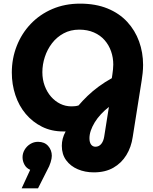

<svg xmlns="http://www.w3.org/2000/svg" viewBox="-20 -732 840 1056"><path d="M496 216Q448 216 408 199Q368 182 344 149.5Q320 117 320 70Q320 50 325 30.5Q330 11 341 -9Q338 -9 335 -9Q332 -9 328 -9Q263 -9 211 -35Q159 -61 121.5 -105.5Q84 -150 64.5 -209Q45 -268 45 -333Q45 -410 72 -479Q99 -548 149 -600.5Q199 -653 268 -682.5Q337 -712 420 -712Q506 -712 571 -685.5Q636 -659 679.5 -612Q723 -565 745 -504Q767 -443 767 -375Q767 -352 764.5 -329.5Q762 -307 759 -288L710 21Q702 77 675 121Q648 165 603.5 190.5Q559 216 496 216ZM505 75Q524 75 536.5 60Q549 45 553 20L579 -144Q555 -125 535 -103.5Q515 -82 501 -59Q487 -36 479.5 -14Q472 8 472 28Q472 51 481 63Q490 75 505 75ZM373 -147Q383 -147 392.5 -148Q402 -149 412 -152Q434 -178 461.5 -204.5Q489 -231 523 -256Q557 -281 595 -302L598 -322Q600 -335 601.5 -350Q603 -365 603 -377Q603 -415 591 -449.5Q579 -484 555.5 -511Q532 -538 496.5 -553.5Q461 -569 416 -569Q368 -569 330 -548.5Q292 -528 266 -494Q240 -460 226.5 -418.5Q213 -377 213 -335Q213 -294 226 -259.5Q239 -225 261 -200Q283 -175 311.5 -161Q340 -147 373 -147ZM99 304 146 202Q125 193 114.5 173.5Q104 154 104 133Q104 111 115.5 91.5Q127 72 146.5 60Q166 48 189 48Q225 48 245 71Q265 94 265 125Q265 139 258.5 160.5Q252 182 239 205L189 304Z"/></svg>

Font: MuseoModerno
Style: Bold Italic
Weight: 700
Italic angle: -9°
Designer: Pablo Cosgaya, Héctor Gatti, Marcela Romero, and the Authors of The MuseoModerno Project.
Foundry: Omnibus-Type Team
Version: Version 1.003